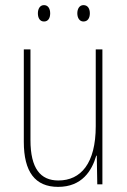

<svg xmlns="http://www.w3.org/2000/svg" viewBox="-20 -720 498 750"><path d="M128 -668C128 -651 135 -636 152 -636C168 -636 176 -649 176 -668C176 -686 168 -700 152 -700C135 -700 128 -684 128 -668ZM282 -668C282 -651 290 -636 306 -636C323 -636 331 -650 331 -668C331 -686 323 -700 306 -700C290 -700 282 -685 282 -668ZM380 -527H354V-227C354 -82 296 -15 208 -15C138 -15 99 -62 99 -173V-527H73V-166C73 -49 117 10 207 10C300 10 339 -53 356 -112H358L360 0H380Z"/></svg>

Font: Noto Sans Condensed Thin
Style: Regular
Weight: 100
Width: 3
Designer: Monotype Design Team
Foundry: Monotype Imaging Inc.
Version: Version 2.013